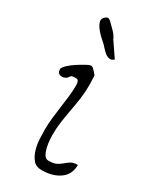

<svg xmlns="http://www.w3.org/2000/svg" viewBox="-163 -661 581 712"><g transform="rotate(30 127.0 -305.0)"><path d="M82 -136.7Q82 -162.1 85 -187Q87.9 -211.9 91.3 -236.8Q94.7 -261.7 97.7 -286.6Q100.6 -311.5 100.6 -337.9Q100.6 -343.8 98.1 -351.1Q95.7 -358.4 85.9 -358.4Q73.2 -358.4 69.3 -356.4Q65.4 -354.5 64 -351.6Q62.5 -348.6 59.1 -344.7Q55.7 -340.8 43.9 -336.9H39.1Q18.6 -336.9 18.6 -358.4Q18.6 -364.3 31.7 -377Q44.9 -389.6 62.5 -400.9Q80.1 -412.1 95.7 -420.4Q111.3 -428.7 116.2 -425.8Q118.2 -425.8 122.1 -422.4Q126 -418.9 129.9 -414.6Q133.8 -410.2 137.2 -406.2Q140.6 -402.3 141.6 -400.4V-392.6Q141.6 -386.7 142.1 -379.9Q142.6 -373 142.6 -366.2V-357.4Q142.6 -329.1 138.7 -301.3Q134.8 -273.4 129.4 -245.1Q124 -216.8 120.1 -188.5Q116.2 -160.2 116.2 -131.8Q116.2 -127 117.2 -112.3Q118.2 -97.7 121.6 -82Q125 -66.4 131.8 -54.2Q138.7 -42 150.4 -42Q173.8 -42 185.5 -48.3Q197.3 -54.7 206.1 -62.5Q214.8 -70.3 225.1 -76.7Q235.4 -83 253.9 -83Q253.9 -42 223.6 -20.5Q193.4 1 146.5 1Q122.1 1 109.4 -14.6Q96.7 -30.3 90.3 -52.2Q84 -74.2 83 -97.7Q82 -121.1 82 -136.7ZM110.4 -520.5Q103.5 -526.4 92.3 -536.6Q81.1 -546.9 71.8 -559.1Q62.5 -571.3 59.1 -583.5Q55.7 -595.7 65.4 -604.5Q73.2 -611.3 78.1 -611.3Q83 -611.3 90.8 -604.5Q100.6 -594.7 114.7 -580.6Q128.9 -566.4 134.8 -551.8L176.8 -490.2Q168 -481.4 158.2 -482.9Q148.4 -484.4 140.1 -490.7Q131.8 -497.1 124 -505.9Q116.2 -514.6 110.4 -520.5Z"/></g></svg>

Font: Zeyada
Style: Regular
Weight: 400
Version: Version 1.002 2010